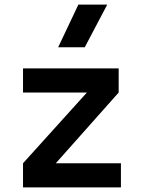

<svg xmlns="http://www.w3.org/2000/svg" viewBox="-20 -815 626 835"><path d="M80.1 0V-105L357.9 -412.6H80.1V-517.6H496.1V-412.6L222.7 -105H505.9V0ZM232.9 -609.4 320.8 -794.9H446.3L348.6 -609.4Z"/></svg>

Font: Cascadia Code SemiBold
Style: Regular
Weight: 600
Monospace: yes
Designer: Aaron Bell
Foundry: Saja Typeworks
Version: Version 2404.023; ttfautohint (v1.8.4)